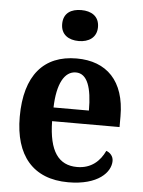

<svg xmlns="http://www.w3.org/2000/svg" viewBox="-55 -811 643 865"><g transform="rotate(5 267.0 -379.0)"><path d="M278 -628C322 -628 359 -650 359 -698C359 -748 322 -768 278 -768C232 -768 197 -748 197 -698C197 -650 232 -628 278 -628ZM286 10C421 10 477 -52 477 -103C477 -125 462 -140 445 -146C423 -99 384 -62 320 -62C236 -62 192 -122 190 -258H495V-307C495 -466 412 -549 276 -549C128 -549 43 -453 43 -265C43 -91 126 10 286 10ZM351 -320H191C194 -427 226 -486 278 -486C330 -486 351 -423 351 -320Z"/></g></svg>

Font: Noto Serif Ethiopic SemiCondensed
Style: Bold
Weight: 700
Width: 4
Designer: Monotype Design Team
Foundry: Monotype Imaging Inc.
Version: Version 2.102